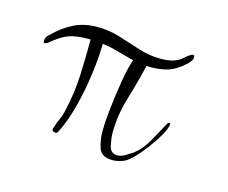

<svg xmlns="http://www.w3.org/2000/svg" viewBox="-49 -282 428 360"><g transform="rotate(15 165.0 -102.0)"><path d="M193 15Q171 15 166 -0.5Q161 -16 161 -32Q161 -51 164 -78Q167 -105 171.5 -132Q176 -159 182 -176Q166 -180 150.5 -184.5Q135 -189 119 -191Q119 -166 114.5 -132Q110 -98 101.5 -65.5Q93 -33 81 -10Q80 -7 76 -7Q75 -7 72.5 -8Q70 -9 70 -10V-13Q73 -24 77.5 -33.5Q82 -43 84 -54Q92 -88 93.5 -123.5Q95 -159 95 -193H93Q68 -193 53.5 -188Q39 -183 19 -166Q15 -164 14 -164Q11 -164 11 -167Q11 -176 18 -181Q36 -199 56 -209Q76 -219 101 -219Q124 -219 145 -212.5Q166 -206 187.5 -199Q209 -192 231 -192Q258 -192 271 -203.5Q284 -215 288 -215Q291 -215 291 -211Q291 -207 288.5 -203.5Q286 -200 283 -197Q266 -181 249 -176Q232 -171 209 -172Q201 -138 190.5 -103.5Q180 -69 180 -34Q180 -25 183 -10.5Q186 4 199 4Q207 4 215 -1Q223 -6 229 -10Q244 -22 253.5 -39.5Q263 -57 272 -73Q273 -75 274.5 -77.5Q276 -80 278 -80Q280 -80 280 -78Q280 -71 272.5 -57.5Q265 -44 253.5 -28.5Q242 -13 230.5 -1.5Q219 10 210 12Q201 15 193 15Z"/></g></svg>

Font: Licorice
Style: Regular
Weight: 400
Designer: Robert E. Leuschke
Foundry: Robert E. Leuschke
Version: Version 1.010; ttfautohint (v1.8.3)